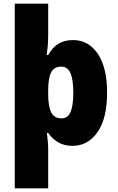

<svg xmlns="http://www.w3.org/2000/svg" viewBox="-20 -780 639 1040"><path d="M560 -277Q560 -138 508 -64Q456 10 373 10Q327 10 294.5 -9.5Q262 -29 241 -60H234Q237 -36 239 -13Q241 10 241 26V240H60V-760H241V-593Q241 -557 238.5 -529.5Q236 -502 233 -482H241Q263 -522 295.5 -542.5Q328 -563 376 -563Q459 -563 509.5 -489Q560 -415 560 -277ZM377 -277Q377 -348 362 -383.5Q347 -419 311 -419Q273 -419 257 -388Q241 -357 241 -291V-271Q241 -205 257 -172Q273 -139 313 -139Q348 -139 362.5 -174Q377 -209 377 -277Z"/></svg>

Font: Noto Sans Gurmukhi SemiCondensed Black
Style: Regular
Weight: 900
Width: 4
Designer: Jelle Bosma - Monotype Design Team
Foundry: Monotype Imaging Inc.
Version: Version 2.004; ttfautohint (v1.8.4.7-5d5b)